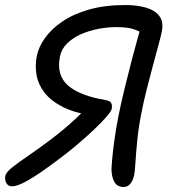

<svg xmlns="http://www.w3.org/2000/svg" viewBox="-38 -732 671 762"><path d="M10.4 7.4Q-1.6 7.4 -8.3 0.5Q-15 -6.4 -16.9 -16.4Q-18.8 -26.4 -16.8 -35Q-12.6 -49.4 11.8 -68.8Q36.2 -88.2 75 -114.5Q113.8 -140.8 160.4 -176Q189.8 -197.8 215.8 -219.8Q241.8 -241.8 266.5 -265Q291.2 -288.2 316.2 -312.4L323.8 -273.8Q254.6 -285.2 209.1 -308.7Q163.6 -332.2 138.7 -364.3Q113.8 -396.4 107.1 -433.8Q100.4 -471.2 108.2 -510.4Q115 -545 140 -580.5Q165 -616 208.1 -645.7Q251.2 -675.4 313.9 -693.7Q376.6 -712 459.6 -712Q505 -712 540.5 -702Q576 -692 594 -668.9Q612 -645.8 604 -605.8Q601.8 -593.8 592.5 -559.2Q583.2 -524.6 570.4 -477.3Q557.6 -430 544.4 -378Q531.2 -326 522.2 -278Q512 -227 506.9 -175.9Q501.8 -124.8 499.5 -86.7Q497.2 -48.6 494.2 -35.8Q491.8 -24.8 486.7 -14.3Q481.6 -3.8 473.2 3.1Q464.8 10 452 10Q426.8 10 415.6 -10.7Q404.4 -31.4 404.4 -62.4Q404.4 -68.4 407.1 -99.5Q409.8 -130.6 416 -175.8Q422.2 -221 431.4 -268Q441.8 -320.4 455.8 -377.9Q469.8 -435.4 483.8 -489.1Q497.8 -542.8 509.2 -583.5Q520.6 -624.2 526 -641L528.2 -600.2Q513.8 -608.8 491 -616.6Q468.2 -624.4 422 -624.4Q389.8 -624.4 353.5 -617.6Q317.2 -610.8 284.5 -596.7Q251.8 -582.6 228.8 -560.1Q205.8 -537.6 199.8 -507.2Q185.4 -433.4 232 -392.7Q278.6 -352 380.4 -335Q398.8 -331.8 403.4 -322.8Q408 -313.8 405.4 -300Q403.2 -289.8 383.6 -267.4Q364 -245 334.9 -217.5Q305.8 -190 274.6 -163.4Q243.4 -136.8 218.2 -117.4Q176.8 -85.6 136.2 -56.9Q95.6 -28.2 62.5 -10.4Q29.4 7.4 10.4 7.4Z"/></svg>

Font: Shantell Sans Light
Style: Italic
Weight: 300
Italic angle: -11°
Designer: Stephen Nixon, Anya Danilova, Shantell Martin
Foundry: Arrow Type
Version: Version 1.008;[ac192a2d6]